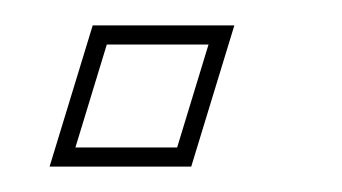

<svg xmlns="http://www.w3.org/2000/svg" viewBox="-20 -94 269 151"><path d="M51.8 -19 64 -59H144L131.8 -19L131.5 -18L119.3 22H39.3L51.5 -18ZM52.9 -74 19 37H130.4L164.3 -74Z"/></svg>

Font: Nordica Plus
Style: NordicaClassicLtExtOblOl
Weight: 300
Version: Version 1.01